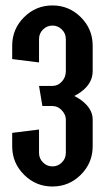

<svg xmlns="http://www.w3.org/2000/svg" viewBox="-20 -679 382 699"><path d="M122.1 -451.7 24.4 -463.9V-512.7Q24.4 -573.2 67.4 -616.2Q110.4 -659.2 170.9 -659.2Q231.4 -659.2 274.4 -616.2Q317.4 -573.2 317.4 -512.7V-419.9Q317.4 -375.5 274.4 -344.2Q263.2 -335.9 250.5 -329.6Q263.2 -323.2 274.4 -315.4Q317.4 -283.7 317.4 -244.1V-146.5Q317.4 -85.9 274.4 -43Q231.4 0 170.9 0Q110.4 0 67.4 -43Q24.4 -85.9 24.4 -146.5V-195.3L122.1 -207.5V-122.1Q122.1 -102.1 136.5 -87.6Q150.9 -73.2 170.9 -73.2Q190.9 -73.2 205.3 -87.6Q219.7 -102.1 219.7 -122.1V-244.1Q219.7 -261.2 205.3 -277.1Q190.9 -293 170.9 -293H134.3L122.1 -366.2H170.9Q190.9 -366.2 205.3 -382.1Q219.7 -397.9 219.7 -419.9V-537.1Q219.7 -557.1 205.3 -571.5Q190.9 -585.9 170.9 -585.9Q150.9 -585.9 136.5 -571.5Q122.1 -557.1 122.1 -537.1Z"/></svg>

Font: Alegre Sans
Style: Regular
Weight: 400
Width: 3
Designer: GrandChaos9000
Version: Version 1.2.6 - August 1, 2014